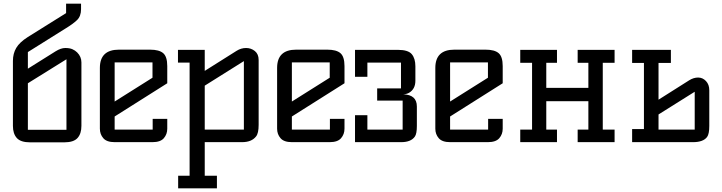

<svg xmlns="http://www.w3.org/2000/svg" viewBox="-20 -770 3912 1040"><path d="M419 -750V-720Q419 -682 397 -661Q375 -640 337 -617L131 -488V-398L281 -492Q310 -510 333.5 -510Q357 -510 372 -503.5Q387 -497 398 -486Q421 -463 421 -432V-88Q421 -46 400 -22.5Q379 1 328 1H143Q92 1 71 -22.5Q50 -46 50 -88V-440Q50 -480 68 -510.5Q86 -541 130 -569L338 -699V-750ZM131 -319V-67H340V-449Z M521 -402Q521 -501 624 -501H793Q842 -501 864 -482Q886 -463 886 -412V-319L601 -139V-68H807V-126H886V-73Q886 -43 867.5 -21.5Q849 0 806 0H601Q558 0 539.5 -21.5Q521 -43 521 -73ZM601 -220 806 -349V-432H601Z M1089 -68H1301V-439L1089 -306ZM945 182H1007V-431H944V-500H1089V-386L1262 -495Q1286 -510 1313 -510Q1340 -510 1360.5 -493.5Q1381 -477 1381 -445V-94Q1381 -48 1367 -31Q1343 0 1291 0H1089V182H1155V250H945Z M1481 -402Q1481 -501 1584 -501H1753Q1802 -501 1824 -482Q1846 -463 1846 -412V-319L1561 -139V-68H1767V-126H1846V-73Q1846 -43 1827.5 -21.5Q1809 0 1766 0H1561Q1518 0 1499.5 -21.5Q1481 -43 1481 -73ZM1561 -220 1766 -349V-432H1561Z M2230 -333Q2230 -287 2195 -267Q2182 -260 2164 -259Q2238 -257 2238 -193V-88Q2238 -45 2227 -30Q2206 0 2153 0H1903V-146H1970V-68H2161V-225H2023V-291H2152V-431H1970V-354H1903V-500H2135Q2191 -500 2210.5 -476.5Q2230 -453 2230 -411Z M2338 -402Q2338 -501 2441 -501H2610Q2659 -501 2681 -482Q2703 -463 2703 -412V-319L2418 -139V-68H2624V-126H2703V-73Q2703 -43 2684.5 -21.5Q2666 0 2623 0H2418Q2375 0 2356.5 -21.5Q2338 -43 2338 -73ZM2418 -220 2623 -349V-432H2418Z M3109 -68H3167V-222H2939V-68H2997V0H2798V-68H2862V-430H2798V-500H2997V-430H2939V-294H3167V-430H3109V-500H3309V-430H3245V-68H3309V0H3109Z M3404 -71H3468V-429H3404V-500H3614V-429H3547V-230L3713 -335Q3737 -350 3761.5 -350Q3786 -350 3804 -331Q3822 -312 3822 -281V-88Q3822 -44 3810 -28Q3789 0 3734 0H3404ZM3743 -273 3547 -150V-68H3743Z"/></svg>

Font: Kelly Slab
Style: Regular
Weight: 400
Designer: Denis Masharov
Foundry: Denis Masharov
Version: Version 1.001